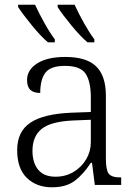

<svg xmlns="http://www.w3.org/2000/svg" viewBox="-20 -786 582 816"><path d="M53 -148Q53 -227 109 -264.5Q165 -302 283 -307L366 -310V-372Q366 -439 344 -472.5Q322 -506 256 -506Q195 -506 173 -477Q151 -448 151 -391Q123 -391 109 -404Q95 -417 95 -446Q95 -489 138 -516.5Q181 -544 258 -544Q347 -544 388.5 -504Q430 -464 430 -379V-112Q430 -64 442 -48Q454 -32 491 -32H495V0H383L371 -94H366Q334 -45 297.5 -17.5Q261 10 201 10Q135 10 94 -30Q53 -70 53 -148ZM366 -181V-277L292 -274Q197 -270 157.5 -238.5Q118 -207 118 -145Q118 -94 142.5 -64.5Q167 -35 216 -35Q259 -35 293 -55.5Q327 -76 346.5 -109.5Q366 -143 366 -181ZM57 -756V-766H129Q147 -727 170 -686Q193 -645 213 -619V-606H184Q155 -630 116.5 -677Q78 -724 57 -756ZM225 -756V-766H297Q315 -727 338 -686Q361 -645 381 -619V-606H352Q322 -631 283 -678.5Q244 -726 225 -756Z"/></svg>

Font: Noto Serif Light
Style: Regular
Weight: 300
Designer: Monotype Design Team
Foundry: Monotype Imaging Inc.
Version: Version 1.001